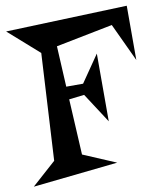

<svg xmlns="http://www.w3.org/2000/svg" viewBox="-91 -755 698 829"><g transform="rotate(-10 258.0 -340.0)"><path d="M521 -452.1 442.9 -619.1 193.8 -569.8 203.1 -391.1H276.9L357.9 -508.8V-211.9L272.9 -342.8L206.1 -335L219.2 -90.8L362.8 -29.8L-9.8 9.8L96.2 -85L122.1 -553.2L-11.2 -670.9L521 -689.9Z"/></g></svg>

Font: Risque
Style: Regular
Weight: 400
Designer: Astigmatic (AOETI)
Foundry: Astigmatic (AOETI)
Version: Version 1.000